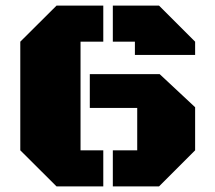

<svg xmlns="http://www.w3.org/2000/svg" viewBox="-20 -668 772 688"><path d="M268.6 -129.4H350.1V0H182.6L52.7 -129.4V-518.6L182.6 -647.9H350.1V-518.6H268.6ZM301.8 -281.2V-402.3H552.2L679.2 -283.7V-129.4L549.8 0H384.3V-129.4H471.7V-281.2ZM384.3 -518.6V-647.9H549.8L679.2 -518.6V-471.2H463.4V-518.6Z"/></svg>

Font: Black Ops One [rus by aLiNcE]
Style: Regular
Weight: 400
Designer: James Grieshaber
Foundry: James Grieshaber
Version: Version 1.002;May 25, 2024;FontCreator 13.0.0.2680 64-bit